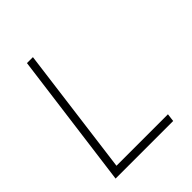

<svg xmlns="http://www.w3.org/2000/svg" viewBox="-194 -798 910 910"><g transform="rotate(-45 261.5 -343.0)"><path d="M140 -685H180L96 -41H441L436 -1H50Z"/></g></svg>

Font: Bellota Text Light
Style: Italic
Weight: 300
Italic angle: -7.5°
Designer: Kemie Guaida
Foundry: Kemie Guaida
Version: Version 4.001